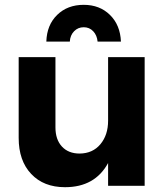

<svg xmlns="http://www.w3.org/2000/svg" viewBox="-20 -777 700 803"><path d="M272 -603H173.8Q175.8 -672.4 219 -714.6Q262.2 -756.8 330.1 -756.8Q397 -756.8 439.9 -714.6Q482.9 -672.4 485.8 -603H388.2Q385.7 -629.4 369.9 -646.2Q354 -663.1 330.1 -663.1Q306.2 -663.1 289.8 -646.2Q273.4 -629.4 272 -603ZM432.1 -538.1H585V0H432.1V-95.2Q377 5.9 252 5.9Q162.6 5.9 110.4 -49.6Q58.1 -105 58.1 -200.2V-538.1H211.9V-244.1Q211.9 -193.4 239 -164.1Q266.1 -134.8 313 -134.8Q367.7 -135.3 399.9 -173.8Q432.1 -212.4 432.1 -272Z"/></svg>

Font: Montserrat arm SemiBold
Style: Regular
Weight: 600
Designer: Julieta Ulanovsky
Foundry: Julieta Ulanovsky
Version: Version 6.000;PS 006.000;hotconv 1.0.88;makeotf.lib2.5.64775